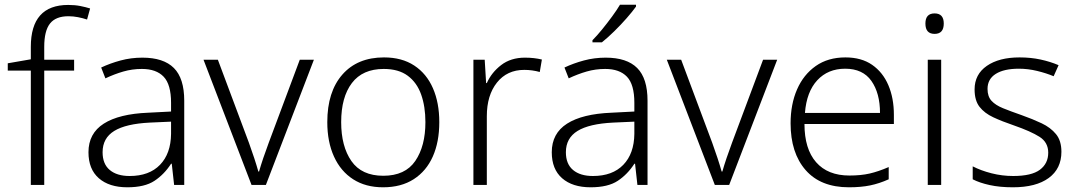

<svg xmlns="http://www.w3.org/2000/svg" viewBox="-20 -786 4577 816"><path d="M295 -486H168V0H111V-486H13V-517L111 -534V-587Q111 -765 270 -765Q298 -765 321 -760.5Q344 -756 363 -750L350 -703Q332 -709 311.5 -713Q291 -717 271 -717Q217 -717 192.5 -686Q168 -655 168 -587V-532H295Z M585 -541Q675 -541 719 -497Q763 -453 763 -358V0H720L710 -90H707Q678 -45 636.5 -17.5Q595 10 521 10Q444 10 400 -28.5Q356 -67 356 -139Q356 -219 421 -260.5Q486 -302 610 -307L707 -312V-349Q707 -427 675.5 -460Q644 -493 583 -493Q542 -493 504 -482Q466 -471 428 -453L410 -499Q448 -517 492.5 -529Q537 -541 585 -541ZM617 -265Q515 -260 465.5 -229.5Q416 -199 416 -139Q416 -89 446.5 -63.5Q477 -38 531 -38Q614 -38 660 -85.5Q706 -133 707 -217V-269Z M1049 0 845 -532H906L1038 -179Q1050 -146 1060.5 -114Q1071 -82 1078 -57H1081Q1088 -82 1099 -114.5Q1110 -147 1122 -179L1254 -532H1314L1110 0Z M1847 -267Q1847 -183 1819.5 -121Q1792 -59 1738.5 -24.5Q1685 10 1608 10Q1534 10 1481 -24Q1428 -58 1399.5 -120.5Q1371 -183 1371 -267Q1371 -396 1435 -469Q1499 -542 1612 -542Q1688 -542 1740.5 -507.5Q1793 -473 1820 -411Q1847 -349 1847 -267ZM1430 -267Q1430 -164 1473.5 -101.5Q1517 -39 1609 -39Q1702 -39 1745 -102Q1788 -165 1788 -267Q1788 -333 1770 -384Q1752 -435 1713 -464Q1674 -493 1611 -493Q1521 -493 1475.5 -433Q1430 -373 1430 -267Z M2211 -541Q2250 -541 2283 -533L2274 -480Q2242 -489 2208 -489Q2135 -489 2092 -435Q2049 -381 2049 -292V0H1992V-532H2040L2046 -433H2049Q2069 -478 2110 -509.5Q2151 -541 2211 -541Z M2554 -541Q2644 -541 2688 -497Q2732 -453 2732 -358V0H2689L2679 -90H2676Q2647 -45 2605.5 -17.5Q2564 10 2490 10Q2413 10 2369 -28.5Q2325 -67 2325 -139Q2325 -219 2390 -260.5Q2455 -302 2579 -307L2676 -312V-349Q2676 -427 2644.5 -460Q2613 -493 2552 -493Q2511 -493 2473 -482Q2435 -471 2397 -453L2379 -499Q2417 -517 2461.5 -529Q2506 -541 2554 -541ZM2586 -265Q2484 -260 2434.5 -229.5Q2385 -199 2385 -139Q2385 -89 2415.5 -63.5Q2446 -38 2500 -38Q2583 -38 2629 -85.5Q2675 -133 2676 -217V-269ZM2683 -758Q2668 -737 2643.5 -709Q2619 -681 2591 -653.5Q2563 -626 2538 -606H2498V-615Q2517 -634 2539 -661Q2561 -688 2581.5 -716Q2602 -744 2615 -766H2683Z M3018 0 2814 -532H2875L3007 -179Q3019 -146 3029.5 -114Q3040 -82 3047 -57H3050Q3057 -82 3068 -114.5Q3079 -147 3091 -179L3223 -532H3283L3079 0Z M3573 -542Q3641 -542 3686.5 -510.5Q3732 -479 3755.5 -424Q3779 -369 3779 -298V-259H3399Q3399 -153 3448.5 -96.5Q3498 -40 3590 -40Q3639 -40 3676 -48.5Q3713 -57 3757 -76V-24Q3717 -6 3678 2Q3639 10 3588 10Q3468 10 3404 -63Q3340 -136 3340 -262Q3340 -343 3367.5 -406Q3395 -469 3447 -505.5Q3499 -542 3573 -542ZM3572 -494Q3499 -494 3453.5 -445Q3408 -396 3401 -306H3720Q3720 -390 3683.5 -442Q3647 -494 3572 -494Z M3952 -729Q3991 -729 3991 -686Q3991 -642 3952 -642Q3913 -642 3913 -686Q3913 -729 3952 -729ZM3980 -532V0H3923V-532Z M4491 -141Q4491 -69 4437 -29.5Q4383 10 4285 10Q4229 10 4186 0.5Q4143 -9 4114 -24V-79Q4149 -61 4194 -49.5Q4239 -38 4286 -38Q4364 -38 4399.5 -64.5Q4435 -91 4435 -137Q4435 -181 4398 -204.5Q4361 -228 4289 -253Q4239 -270 4201.5 -287.5Q4164 -305 4143 -332Q4122 -359 4122 -406Q4122 -470 4174 -506Q4226 -542 4313 -542Q4361 -542 4402.5 -533Q4444 -524 4479 -509L4458 -462Q4427 -475 4388 -484.5Q4349 -494 4310 -494Q4247 -494 4212 -472Q4177 -450 4177 -408Q4177 -376 4194 -357.5Q4211 -339 4243 -326Q4275 -313 4321 -297Q4369 -280 4407 -262Q4445 -244 4468 -216Q4491 -188 4491 -141Z"/></svg>

Font: RS Noto Sans Light
Style: Regular
Weight: 300
Designer: Monotype Design Team
Foundry: Monotype Imaging Inc.
Version: Version 3.10